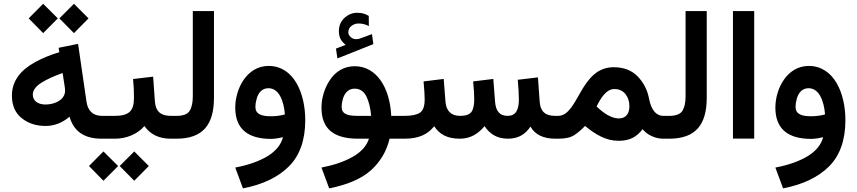

<svg xmlns="http://www.w3.org/2000/svg" viewBox="-20 -739 4567 1023"><path d="M296.4 -641.1 374 -562.5 451.7 -641.1 374 -718.8ZM132.8 -641.1 210 -562.5 288.1 -641.1 210 -718.8ZM538.6 0V-121.6H523.4C473.1 -121.6 447.3 -151.4 440.9 -196.8L396 -505.4L292.5 -484.4L295.9 -460.9C247.6 -446.3 204.6 -428.7 166.5 -407.7C90.3 -365.7 43.5 -308.1 43.5 -230C43.5 -177.7 60.5 -137.7 95.2 -109.9C129.4 -82 171.9 -67.9 223.1 -67.9C269.5 -67.9 312 -84.5 350.6 -117.2C372.6 -39.1 429.2 0 521.5 0ZM326.7 -255.9C326.7 -207.5 272.5 -182.1 222.7 -182.1C181.6 -182.1 154.8 -202.1 154.8 -234.9C154.8 -257.8 169.9 -278.8 200.2 -297.9C230.5 -316.9 268.1 -334 313.5 -350.1L323.2 -287.6C325.2 -275.9 326.7 -265.1 326.7 -255.9Z M518.1 0H591.8C653.8 0 711.9 -23.9 749.5 -67.4C778.3 -26.4 822.3 0 890.1 0H901.4V-121.6H891.1C835 -121.6 808.6 -146.5 805.2 -200.7L795.9 -330.6L689 -317.9C692.4 -286.1 693.8 -252.9 693.8 -217.3C693.8 -182.6 686.5 -157.7 671.4 -143.6C656.2 -128.9 629.4 -121.6 591.8 -121.6H518.1ZM617.7 145.5 695.3 224.1 772.9 145.5 695.3 67.9ZM454.1 145.5 531.2 224.1 609.4 145.5 531.2 67.9Z M881.8 0H919.9C1060.5 0 1120.1 -74.2 1120.1 -218.3V-680.2H1007.3V-225.6C1007.3 -192.9 1002 -167 990.7 -148.9C979.5 -130.9 956.1 -121.6 920.4 -121.6H881.8Z M1606.4 -99.1C1606.4 -242.7 1545.4 -387.7 1411.1 -387.7C1295.4 -387.7 1233.4 -266.6 1233.4 -165.5C1233.4 -49.8 1303.2 1 1424.3 1C1443.4 1 1467.8 -2.9 1487.8 -8.3C1477.5 32.2 1449.7 65.9 1405.3 93.3C1360.4 120.1 1303.2 140.6 1233.4 153.8L1274.4 264.6C1379.4 244.6 1460.9 205.6 1519 147.9C1577.1 89.8 1606.4 7.8 1606.4 -99.1ZM1423.8 -119.6C1373 -119.6 1340.8 -130.4 1340.8 -169.9C1340.8 -182.1 1342.8 -195.8 1347.2 -211.4C1355 -242.2 1374.5 -269 1410.2 -269C1466.8 -269 1492.2 -201.2 1498 -129.4C1478 -123.5 1451.7 -119.6 1423.8 -119.6Z M1770 -480 1777.8 -427.7 1969.2 -503.9 1961.9 -557.1 1893.6 -532.2C1891.1 -531.7 1889.6 -531.2 1889.2 -531.2C1884.8 -530.8 1880.9 -530.3 1877.4 -530.3C1854 -530.3 1836.4 -548.3 1835.9 -566.4C1835.9 -581.5 1841.8 -593.3 1853.5 -601.6C1864.7 -609.9 1877 -613.8 1890.1 -613.8C1908.2 -613.8 1925.3 -610.4 1945.3 -600.1L1944.8 -654.3C1925.8 -665.5 1908.7 -670.9 1883.3 -670.9C1857.4 -670.9 1835 -661.6 1815.4 -643.6C1795.4 -625 1785.6 -601.6 1785.6 -572.8C1785.6 -537.1 1799.8 -517.6 1821.8 -500ZM1870.1 -386.2C1811 -386.2 1766.6 -356.4 1737.3 -312C1707.5 -267.1 1692.9 -213.9 1692.9 -165.5C1692.9 -50.8 1759.8 0 1888.2 0H1945.8C1933.6 38.1 1905.3 70.3 1859.9 96.2C1814.5 122.1 1758.8 141.1 1692.9 153.8L1733.9 264.6C1831.5 245.6 1905.8 213.4 1956.1 168.5C2006.3 123.5 2039.6 67.4 2055.7 0H2109.4V-121.6H2064.5C2057.6 -273.9 1984.9 -386.2 1870.1 -386.2ZM1886.2 -121.6C1831.1 -121.6 1800.3 -131.3 1800.3 -169.9C1800.3 -182.1 1802.2 -195.8 1806.6 -210.9C1814.9 -240.7 1834.5 -266.6 1869.1 -266.6C1897.9 -266.6 1918.9 -252.4 1932.6 -224.6C1945.8 -196.8 1954.1 -162.1 1957.5 -121.6Z M2685.5 0C2744.6 0 2779.8 -25.4 2806.6 -64.5C2830.6 -21.5 2875 0 2939.9 0H2953.6V-121.6H2939C2885.7 -121.6 2858.9 -144.5 2855.5 -197.8L2846.2 -326.7L2738.8 -314C2742.2 -272.9 2744.6 -233.4 2744.6 -210C2744.6 -152.8 2728 -121.6 2685.1 -121.6C2638.2 -121.6 2621.1 -152.3 2617.7 -197.8L2608.4 -318.4L2501 -305.2C2502.4 -286.1 2503.9 -267.6 2505.4 -249C2506.3 -230.5 2506.8 -217.3 2506.8 -210C2506.8 -179.2 2502 -156.7 2491.7 -142.6C2481.4 -128.4 2460.9 -121.6 2431.2 -121.6C2381.8 -121.6 2356.9 -150.4 2353.5 -197.8L2344.2 -318.4L2236.8 -305.2C2238.3 -286.1 2239.7 -267.6 2241.2 -249.5C2242.2 -231 2242.7 -217.8 2242.7 -210C2242.7 -173.3 2234.4 -149.9 2217.8 -138.7C2200.7 -127.4 2173.3 -121.6 2135.7 -121.6H2089.8V0H2134.8C2214.8 0 2259.8 -24.9 2293.5 -66.4C2320.3 -24.9 2361.3 0 2430.2 0C2485.4 0 2527.3 -25.4 2562 -66.9C2587.9 -27.3 2626.5 0 2685.5 0Z M2955.6 0C2992.2 0 3020 -6.3 3039.6 -19C3059.1 -31.7 3078.1 -47.9 3097.2 -67.9C3155.3 -20.5 3209.5 11.2 3276.4 11.2C3335.4 11.2 3373 -9.8 3403.8 -50.8C3428.7 -19.5 3472.2 0 3513.7 0H3526.9V-121.6H3514.2C3480.5 -121.6 3450.7 -147.5 3438.5 -211.9C3429.7 -259.3 3409.2 -299.3 3377.4 -332C3345.7 -364.7 3302.7 -380.9 3249.5 -380.9C3070.3 -380.9 3063 -121.6 2953.1 -121.6H2934.6L2934.1 0ZM3252.9 -264.6C3277.8 -264.6 3297.9 -255.9 3312 -238.3C3326.2 -220.7 3333.5 -199.2 3333.5 -173.3C3333.5 -135.7 3316.9 -107.9 3276.4 -107.9C3260.7 -107.9 3240.2 -113.3 3216.8 -126.5C3199.2 -136.7 3179.7 -151.4 3158.7 -171.4C3178.7 -212.9 3209.5 -264.6 3252.9 -264.6Z M3507.3 0H3545.4C3686 0 3745.6 -74.2 3745.6 -218.3V-680.2H3632.8V-225.6C3632.8 -192.9 3627.4 -167 3616.2 -148.9C3605 -130.9 3581.5 -121.6 3545.9 -121.6H3507.3Z M3885.3 -680.2V-0.5H3998.5V-680.2Z M4484.4 -99.1C4484.4 -242.7 4423.3 -387.7 4289.1 -387.7C4173.3 -387.7 4111.3 -266.6 4111.3 -165.5C4111.3 -49.8 4181.2 1 4302.2 1C4321.3 1 4345.7 -2.9 4365.7 -8.3C4355.5 32.2 4327.6 65.9 4283.2 93.3C4238.3 120.1 4181.2 140.6 4111.3 153.8L4152.3 264.6C4257.3 244.6 4338.9 205.6 4397 147.9C4455.1 89.8 4484.4 7.8 4484.4 -99.1ZM4301.8 -119.6C4251 -119.6 4218.8 -130.4 4218.8 -169.9C4218.8 -182.1 4220.7 -195.8 4225.1 -211.4C4232.9 -242.2 4252.4 -269 4288.1 -269C4344.7 -269 4370.1 -201.2 4376 -129.4C4356 -123.5 4329.6 -119.6 4301.8 -119.6Z"/></svg>

Font: Vazirmatn SemiBold
Style: Regular
Weight: 600
Designer: Saber Rastikerdar
Foundry: Saber Rastikerdar
Version: Version 33.003